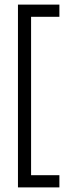

<svg xmlns="http://www.w3.org/2000/svg" viewBox="-20 -702 297 834"><path d="M58 112V-682H238V-629H115V59H238V112Z"/></svg>

Font: Bricolage Grotesque 48pt ExtraLight
Style: Regular
Weight: 200
Designer: Mathieu Triay
Foundry: Atelier Triay
Version: Version 1.000; ttfautohint (v1.8.4.7-5d5b);gftools[0.9.32]